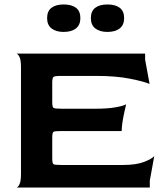

<svg xmlns="http://www.w3.org/2000/svg" viewBox="-20 -840 731 860"><path d="M53 0Q60 0 67 -14Q74 -28 74 -60V-540Q74 -572 67 -585.5Q60 -599 53 -600H630V-573L650 -464Q625 -475 562 -487.5Q499 -500 410 -500H255Q225 -500 219.5 -495.5Q214 -491 214 -470V-383Q214 -361 219.5 -357Q225 -353 254 -353H405Q463 -353 498.5 -359.5Q534 -366 545 -373Q541 -356 536 -333Q531 -310 528 -289Q525 -268 525 -253H254Q225 -253 219.5 -249.5Q214 -246 214 -223V-132Q214 -109 219 -105Q224 -101 254 -101H531Q589 -101 624.5 -114.5Q660 -128 671 -141L651 -31V0ZM265 -697Q231 -697 211 -712.5Q191 -728 191 -759Q191 -790 210.5 -805Q230 -820 265 -820Q301 -820 320.5 -805Q340 -790 340 -759Q340 -728 320 -712.5Q300 -697 265 -697ZM461 -697Q427 -697 407 -712.5Q387 -728 387 -759Q387 -790 406.5 -805Q426 -820 461 -820Q497 -820 516.5 -805Q536 -790 536 -759Q536 -728 516 -712.5Q496 -697 461 -697Z"/></svg>

Font: Red Rose SemiBold
Style: Regular
Weight: 600
Designer: Jaikishan Patel
Version: Version 2.000